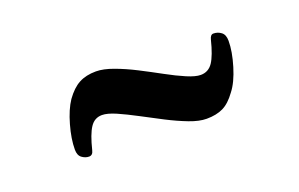

<svg xmlns="http://www.w3.org/2000/svg" viewBox="-39 -520 626 402"><g transform="rotate(-20 274.5 -319.5)"><path d="M370.3 -233.4Q353.9 -233.4 332.2 -241.7Q310.5 -250 286.5 -262.3Q262.6 -274.6 239.4 -287Q216.2 -299.3 197.3 -307.6Q178.4 -315.8 166.5 -315.8Q149.7 -315.8 140.1 -301.1Q130.4 -286.5 122.3 -253.4Q120 -243.2 111.8 -243.2Q103.6 -243.2 96.1 -248.7Q88.6 -254.1 88.6 -267.1Q88.6 -290.7 97.1 -320.7Q105.6 -350.8 118.1 -369.3Q132.4 -389.3 148 -397.6Q163.7 -406 185.8 -406Q202.4 -406 224.6 -397.8Q246.8 -389.7 270.8 -377.4Q294.7 -365.1 317.6 -352.6Q340.4 -340.1 359.5 -332Q378.5 -323.9 390.1 -323.9Q407.2 -323.9 417.1 -338.5Q426.9 -353.2 435.1 -386.3Q437.6 -396.4 444.1 -396.4Q453.8 -396.4 461.4 -390.6Q469 -384.9 469 -371.2Q469 -347.4 459.5 -316.2Q450.1 -285.1 436.4 -267.7Q422.4 -248.2 407.3 -240.8Q392.1 -233.4 370.3 -233.4Z"/></g></svg>

Font: Briem Hand Thin
Style: Regular
Weight: 100
Designer: Gunnlaugur SE Briem, Eben Sorkin
Foundry: Sorkin Type Co.
Version: Version 1.003